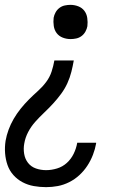

<svg xmlns="http://www.w3.org/2000/svg" viewBox="-21 -548 541 791"><path d="M169 223Q143 223 118 218.5Q93 214 71.5 202.5Q50 191 34 173Q18 155 10 132Q2 109 0 83.5Q-2 58 2 32Q6 9 14.5 -14Q23 -37 35.5 -58.5Q48 -80 64 -100Q80 -120 98 -138Q116 -156 135 -173Q154 -190 169 -210Q184 -230 191.5 -253Q199 -276 203 -299H283Q279 -276 273 -252Q267 -228 256.5 -205Q246 -182 230.5 -161Q215 -140 197.5 -121Q180 -102 161 -84Q142 -66 124.5 -46.5Q107 -27 95 -4Q83 19 79 43Q75 64 78.5 85.5Q82 107 94.5 123Q107 139 127 146Q147 153 169 153Q191 153 214 146Q237 139 254.5 123Q272 107 282.5 85.5Q293 64 297 41V40H375V43Q371 66 362 89.5Q353 113 339 134.5Q325 156 306 173.5Q287 191 264 202.5Q241 214 217 218.5Q193 223 169 223ZM270 -387Q253 -387 237.5 -393Q222 -399 212.5 -411.5Q203 -424 200.5 -441Q198 -458 200 -475Q202 -486 208 -497Q214 -508 224 -515.5Q234 -523 246 -525.5Q258 -528 269 -528Q286 -528 301.5 -522Q317 -516 326.5 -503.5Q336 -491 338.5 -474Q341 -457 339 -440Q337 -429 331 -418Q325 -407 315 -399.5Q305 -392 293 -389.5Q281 -387 270 -387Z"/></svg>

Font: Iosevka Web
Style: Italic
Weight: 400
Italic angle: -9°
Monospace: yes
Designer: Belleve Invis
Foundry: Belleve Invis
Version: Version 28.0.3; ttfautohint (v1.8.3)